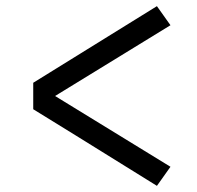

<svg xmlns="http://www.w3.org/2000/svg" viewBox="-20 -652 640 624"><path d="M490 -48 229 -210 88 -297V-383L490 -632L534 -570L159 -340L534 -110Z"/></svg>

Font: Iosevka Fixed Extended
Style: Regular
Weight: 400
Width: 7
Monospace: yes
Designer: Belleve Invis
Foundry: Belleve Invis
Version: Version 24.1.1; ttfautohint (v1.8.4)